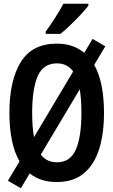

<svg xmlns="http://www.w3.org/2000/svg" viewBox="-20 -958 603 1021"><path d="M91 43 22 3 84 -100Q56 -148 43 -213.5Q30 -279 30 -358Q30 -530 90.5 -628Q151 -726 282 -726Q370 -726 428 -677L472 -751L540 -712L481 -613Q508 -565 520.5 -500.5Q533 -436 533 -358Q533 -247 507 -164.5Q481 -82 425.5 -36Q370 10 281 10Q195 10 138 -36ZM151 -358Q151 -282 161 -229L369 -578Q338 -621 283 -621Q210 -621 180.5 -553Q151 -485 151 -358ZM283 -95Q354 -95 383.5 -163Q413 -231 413 -358Q413 -432 404 -483L197 -136Q228 -95 283 -95ZM223 -790Q248 -824 273.5 -864Q299 -904 317 -938H450V-928Q436 -909 410 -881Q384 -853 354.5 -825Q325 -797 302 -778H223Z"/></svg>

Font: Noto Sans Mono SemiCondensed SemiBold
Style: Regular
Weight: 600
Width: 4
Designer: Monotype Design Team
Foundry: Monotype Imaging Inc.
Version: Version 2.014; ttfautohint (v1.8.4.7-5d5b)